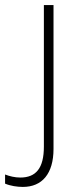

<svg xmlns="http://www.w3.org/2000/svg" viewBox="-44 -540 323 757"><path d="M46 197C122 197 167 145 167 47V-520H129V38C129 123 98 160 36 160C15 160 -6 155 -24 148V184C-3 193 24 197 46 197Z"/></svg>

Font: Fixel Text ExtraLight
Style: Regular
Weight: 200
Width: 4
Designer: AlfaBravo + MacPaw
Foundry: Kyrylo Tkachov, Marchela Mozhyna, Serhii Makarenko, Maria Weinstein, Zakhar Kryvoshyya
Version: Version 1.211